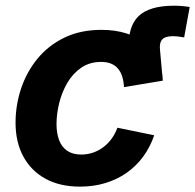

<svg xmlns="http://www.w3.org/2000/svg" viewBox="-20 -660 702 690"><path d="M445 -364.1 442.7 -481.5Q438.8 -564.1 477.7 -601.8Q516.7 -639.5 606 -639.5Q622.1 -639.5 636.4 -638.1Q650.6 -636.8 661.7 -634.8L641.8 -525.6Q631.6 -527.6 620.9 -528.7Q610.2 -529.9 600.8 -529.9Q573.6 -529.9 562.8 -518Q552 -506 555.2 -478.7L565 -370.1ZM267.6 10.7Q195.1 10.7 143.2 -17.8Q91.4 -46.4 63.6 -98Q35.9 -149.6 35.9 -218.8Q35.9 -281.9 55.7 -341.6Q75.6 -401.3 114.6 -449Q153.6 -496.7 211.4 -524.7Q269.1 -552.7 344.8 -552.7Q394 -552.7 434.1 -540Q474.2 -527.3 503.3 -503.4Q532.3 -479.6 548.2 -445.8Q564.2 -412.1 565 -370.1L425.6 -346.9Q424.5 -368.1 419.2 -384.8Q414 -401.5 404.1 -413.3Q394.2 -425.1 379.2 -431.3Q364.2 -437.5 343.4 -437.5Q302 -437.5 271.7 -416.5Q241.4 -395.6 221.7 -361.8Q202.1 -327.9 192.6 -289.1Q183.1 -250.2 183.1 -214.2Q183.1 -181.6 192.3 -156.7Q201.6 -131.8 221.4 -118.2Q241.2 -104.6 272.2 -104.6Q293.9 -104.6 313.9 -111.4Q333.9 -118.1 350.8 -130.7Q367.8 -143.3 380.9 -161.2Q394 -179.1 402 -201L534.2 -173.8Q519.4 -130.8 494.3 -96.8Q469.2 -62.8 434.9 -38.8Q400.7 -14.8 358.5 -2.1Q316.3 10.7 267.6 10.7Z"/></svg>

Font: Adwaita Sans
Style: Italic
Weight: 400
Italic angle: -9.39999°
Designer: Rasmus Andersson
Foundry: rsms
Version: Version 4.001;git-9221beed3